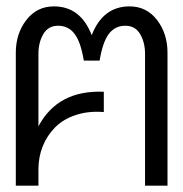

<svg xmlns="http://www.w3.org/2000/svg" viewBox="-20 -585 578 605"><path d="M293.9 -394H244.1Q234.4 -453.1 214.8 -478.5Q195.3 -503.9 163.1 -503.9Q131.8 -503.9 116.5 -477.5Q101.1 -451.2 101.1 -416V-187Q162.1 -301.8 307.1 -295.9V-231.9Q258.8 -235.8 219 -222.7Q179.2 -209.5 153.8 -183.8Q128.4 -158.2 114.7 -124.3Q101.1 -90.3 101.1 -51.8V0H29.8V-418.9Q29.8 -479 63 -522Q96.2 -564.9 149.9 -564.9Q233.9 -564.9 269 -474.1Q304.2 -564.9 388.2 -564.9Q441.9 -564.9 474.9 -522Q507.8 -479 507.8 -418.9V0H437V-416Q437 -451.2 421.6 -477.5Q406.2 -503.9 375 -503.9Q342.8 -503.9 323.2 -478.5Q303.7 -453.1 293.9 -394Z"/></svg>

Font: LT Superior
Style: Regular
Weight: 400
Designer: Daniel Lyons
Foundry: LyonsType
Version: Version 1.000